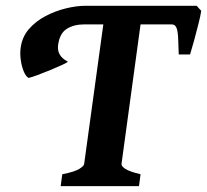

<svg xmlns="http://www.w3.org/2000/svg" viewBox="-20 -635 707 655"><path d="M50.3 -470.2Q54.7 -507.8 78.1 -535.2Q101.6 -562.5 135.3 -580.1Q168.9 -597.7 204.8 -606.4Q240.7 -615.2 270 -615.2H650.9L666.5 -598.1Q664.1 -581.5 657.2 -554.2Q650.4 -526.9 642.6 -498.3Q634.8 -469.7 628.4 -449.2H589.8Q588.4 -477.1 587.9 -500.2Q587.4 -523.4 583 -537.6Q578.6 -551.8 565.4 -551.8H459.5L394.5 -75.7Q393.6 -68.4 407.2 -59.1Q420.9 -49.8 459.5 -40.5L454.1 0H187L192.4 -40.5Q234.4 -48.8 250.5 -58.8Q266.6 -68.8 267.1 -75.7L332.5 -551.8H267.6Q231.9 -551.8 207.8 -536.6Q183.6 -521.5 178.2 -481.4Q173.3 -443.8 211.4 -424.8Q210 -421.9 192.6 -413.8Q175.3 -405.8 152.1 -396.2Q128.9 -386.7 107.9 -378.9Q86.9 -371.1 77.6 -369.1Q67.9 -374.5 60.8 -391.8Q53.7 -409.2 50.8 -430.9Q47.9 -452.6 50.3 -470.2Z"/></svg>

Font: Gentium Book Plus
Style: Bold Italic
Weight: 700
Italic angle: -8°
Designer: Victor Gaultney, Annie Olsen, Iska Routamaa, Becca Hirsbrunner
Foundry: SIL International
Version: Version 6.101